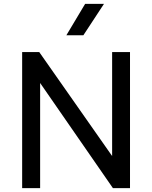

<svg xmlns="http://www.w3.org/2000/svg" viewBox="-20 -968 784 988"><path d="M94 0V-700H182L557 -165V-700H649V0H561L186.5 -541V0ZM321.5 -786.5 418 -948H515L409 -786.5Z"/></svg>

Font: Geologica Thin Roman Light
Style: Regular
Weight: 300
Version: Version 1.010;gftools[0.9.28]